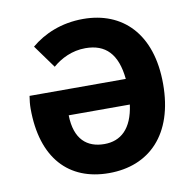

<svg xmlns="http://www.w3.org/2000/svg" viewBox="-77 -740 830 829"><g transform="rotate(-10 338.5 -325.5)"><path d="M336 12C512 12 632 -105 632 -327C632 -548 512 -663 340 -663C244 -663 167 -629 111 -582L184 -481C220 -512 269 -537 328 -537C416 -537 466 -487 477 -376H55C52 -358 50 -338 50 -321C50 -103 160 12 336 12ZM338 -115C262 -115 209 -158 207 -264H475C461 -159 409 -115 338 -115Z"/></g></svg>

Font: DAIFUKU Sans
Style: Bold
Weight: 700
Designer: Original font ‘Source Han Sans JP’ : Paul D. Hunt
Foundry: Daifuku
Version: Version 1.000